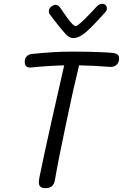

<svg xmlns="http://www.w3.org/2000/svg" viewBox="-20 -963 636 993"><path d="M596 -660Q596 -641 583.5 -628.5Q571 -616 551 -617Q457 -624 389 -625Q361 -512 324 -335Q282 -137 264 -32Q260 -11 249 -0.5Q238 10 215 10Q197 10 189 2.5Q181 -5 181 -20Q181 -31 184 -46Q205 -150 246 -334L312 -625Q231 -623 141 -614Q108 -611 108 -643Q108 -661 118 -671.5Q128 -682 145 -684Q206 -690 252 -693Q298 -696 364 -696Q416 -696 479 -694Q542 -692 566 -689Q580 -687 588 -681Q596 -675 596 -660ZM533 -919Q533 -913 530 -907.5Q527 -902 524 -899.5Q521 -897 520 -895Q464 -832 427 -799Q390 -766 358 -766Q339 -766 318.5 -788Q298 -810 264 -854Q249 -875 239 -887Q231 -896 233 -909Q234 -920 245.5 -929Q257 -938 268 -938Q282 -938 295 -918Q354 -828 371 -828Q380 -828 410 -856.5Q440 -885 482 -931Q493 -943 510 -943Q520 -943 526.5 -936Q533 -929 533 -919Z"/></svg>

Font: Mali
Style: Italic
Weight: 400
Italic angle: -10°
Version: Version 1.000; ttfautohint (v1.6)